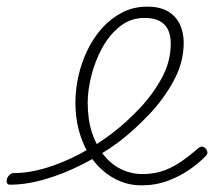

<svg xmlns="http://www.w3.org/2000/svg" viewBox="-164 -539 644 578"><path d="M261 19Q228 19 198.5 7Q169 -5 144 -27Q119 -49 101 -79.5Q83 -110 73 -148Q63 -186 63 -230Q63 -269 72 -309.5Q81 -350 99 -387.5Q117 -425 143.5 -454.5Q170 -484 204 -501.5Q238 -519 279 -519Q318 -519 342 -504.5Q366 -490 377.5 -465.5Q389 -441 389 -410Q389 -352 359.5 -297Q330 -242 284.5 -194Q239 -146 190 -109Q139 -72 82.5 -43.5Q26 -15 -29.5 1Q-85 17 -134 17Q-141 17 -143 11.5Q-145 6 -143 -0.5Q-141 -7 -135.5 -12.5Q-130 -18 -122 -18Q-76 -18 -25 -33.5Q26 -49 77 -76Q128 -103 174 -138Q217 -171 257 -213.5Q297 -256 323.5 -305Q350 -354 350 -408Q350 -446 330.5 -465.5Q311 -485 271 -485Q229 -485 197 -459.5Q165 -434 143.5 -394.5Q122 -355 111 -311Q100 -267 100 -230Q100 -179 113 -139.5Q126 -100 148.5 -72Q171 -44 201 -29.5Q231 -15 265 -15Q294 -15 320 -22.5Q346 -30 373.5 -47.5Q401 -65 433 -93Q439 -98 444.5 -97.5Q450 -97 454 -93Q458 -89 460 -82.5Q462 -76 455 -69Q437 -50 408 -29.5Q379 -9 342 5Q305 19 261 19Z"/></svg>

Font: Playwrite RO Thin
Style: Regular
Weight: 250
Version: Version 1.002